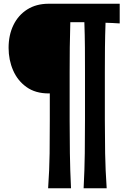

<svg xmlns="http://www.w3.org/2000/svg" viewBox="-20 -821 693 1039"><path d="M432.5 197.8H557.3Q550.5 98.3 548.9 8.6Q547.4 -81.1 547.4 -171.9V-431Q547.4 -497.7 548 -563.2Q548.7 -628.7 551.1 -697.9Q569.7 -697.6 588.9 -696.5Q608.2 -695.5 627.8 -694.2V-800.8H244Q176.3 -800.8 127.5 -769.9Q78.8 -739.1 52.7 -685.3Q26.5 -631.5 26.5 -562Q26.5 -496.7 50.9 -440.5Q75.2 -384.3 123.5 -349.9Q171.7 -315.4 244 -315.4H249.5V-171.9Q249.5 -81.1 248.5 8.6Q247.4 98.3 240.4 197.8H364.3Q359.4 98.3 358.2 8.6Q356.9 -81.1 356.9 -171.9V-431Q356.9 -498.4 357.6 -564.7Q358.2 -631 360.5 -700.8H436.5Q439 -631 439.5 -564.7Q439.9 -498.4 439.9 -431V-171.9Q439.9 -81.1 438.8 8.6Q437.7 98.3 432.5 197.8Z"/></svg>

Font: Pinar FD VF
Style: Regular
Weight: 300
Designer: Amin Abedi
Version: Version 2.000